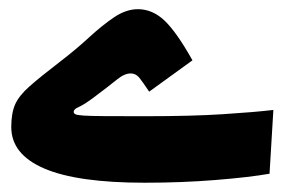

<svg xmlns="http://www.w3.org/2000/svg" viewBox="-20 -391 626 416"><path d="M293.5 4.9Q147.5 4.9 75.9 -25.9Q4.4 -56.6 4.4 -115.7Q4.4 -145.5 12.7 -164.6Q21 -183.6 44.2 -204.1Q67.4 -224.6 111.3 -258.3Q145 -284.2 173.3 -310.3Q201.7 -336.4 227.5 -353.8Q253.4 -371.1 278.8 -371.1Q310.5 -371.1 336.7 -346.2Q362.8 -321.3 397 -260.3L303.2 -192.4Q289.6 -212.9 282 -222.4Q274.4 -231.9 263.2 -231.9Q249.5 -231.9 233.2 -218.5Q216.8 -205.1 181.6 -178.7Q161.1 -163.6 150.6 -159.2Q140.1 -154.8 139.6 -148.9Q139.6 -145.5 143.1 -143.6Q146.5 -141.6 160.9 -140.6Q175.3 -139.6 207.3 -139.4Q239.3 -139.2 295.4 -139.2Q396 -139.2 463.4 -143.6Q530.8 -147.9 572.3 -152.8L564 -14.6Q519.5 -6.8 447 -1Q374.5 4.9 293.5 4.9Z"/></svg>

Font: Cascadia Mono PL
Style: Bold
Weight: 700
Monospace: yes
Designer: Aaron Bell
Foundry: Saja Typeworks
Version: Version 2404.023; ttfautohint (v1.8.4)